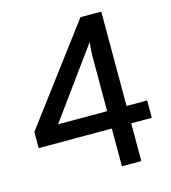

<svg xmlns="http://www.w3.org/2000/svg" viewBox="-110 -829 816 918"><g transform="rotate(-15 298.0 -370.0)"><path d="M578 -273H476V-740H373L18 -267V-187H380V0H476V-187H578ZM137 -273 385 -614C382 -588 380 -565 380 -543V-273Z"/></g></svg>

Font: Spoqa Han Sans Neo Medium
Style: Regular
Weight: 500
Designer: [Spoqa Han Sans Neo] Dong-huui Kim  Younghwa Kang  Yujin Lee  [Noto Sans] Ryoko NISHIZUKA  (kana & ideographs); Paul D. 
Foundry: Spoqa (http://www.spoqa-han-sans.com)
Version: Version 1.000